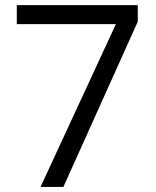

<svg xmlns="http://www.w3.org/2000/svg" viewBox="-20 -734 612 754"><path d="M139.2 0 435.1 -639.2H45.9V-713.9H521V-648.9L229 0Z"/></svg>

Font: f05545470
Style: Regular
Weight: 400
Foundry: Ascender Corporation
Version: Version 1.10